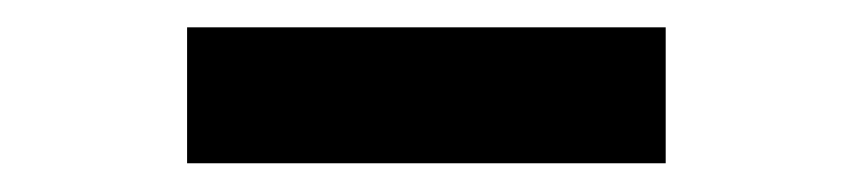

<svg xmlns="http://www.w3.org/2000/svg" viewBox="-20 -778 608 137"><path d="M113.5 -661.5V-758.5H455V-661.5Z"/></svg>

Font: Encode Sans Semi Condensed
Style: Bold
Weight: 700
Width: 4
Designer: Multiple Designers
Foundry: Impallari Type
Version: Version 2.000